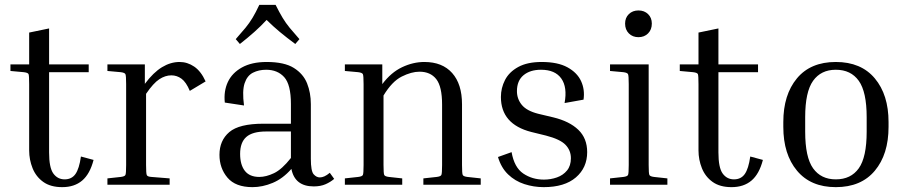

<svg xmlns="http://www.w3.org/2000/svg" viewBox="-20 -760 3738 790"><path d="M365 -102Q350 -44 318 -17Q286 10 236 10Q188 10 158 -11.5Q128 -33 114 -68Q100 -103 100 -141V-414Q100 -449 97.5 -455Q95 -461 78 -463L23 -468V-495H100V-626L182 -643V-495H345V-463H182V-133Q182 -70 199.5 -46Q217 -22 246 -22Q275 -22 290.5 -44Q306 -66 313 -116Z M422 -468V-495H576V-415Q611 -462 646.5 -483.5Q682 -505 719 -505Q751 -505 779 -486Q807 -467 826 -425L761 -386Q746 -422 727 -436Q708 -450 685 -450Q660 -450 635.5 -434Q611 -418 581 -374V-81Q581 -46 584 -39.5Q587 -33 603 -32L678 -26V0H422V-26L477 -32Q493 -34 496 -40Q499 -46 499 -81V-414Q499 -449 496 -455Q493 -461 477 -463Z M1271 7Q1193 7 1179 -65Q1144 -25 1102 -7.5Q1060 10 1019 10Q949 10 916 -29Q883 -68 883 -123Q883 -182 923.5 -216.5Q964 -251 1064 -251H1177V-332Q1177 -412 1149.5 -442.5Q1122 -473 1075 -473Q1045 -473 1021 -461Q997 -449 986.5 -417.5Q976 -386 984 -326L905 -338Q900 -385 917.5 -422.5Q935 -460 975.5 -482.5Q1016 -505 1077 -505Q1150 -505 1189 -480.5Q1228 -456 1243.5 -417Q1259 -378 1259 -332V-107Q1259 -56 1270.5 -43Q1282 -30 1296 -30Q1305 -30 1315 -34.5Q1325 -39 1337 -49L1355 -24Q1340 -11 1319.5 -2Q1299 7 1271 7ZM1047 -32Q1075 -32 1107.5 -47.5Q1140 -63 1177 -110V-219H1075Q1019 -219 993.5 -196.5Q968 -174 968 -127Q968 -82 987.5 -57Q1007 -32 1047 -32ZM1212 -599 1195 -579Q1161 -604 1131.5 -628.5Q1102 -653 1077 -678Q1054 -653 1026.5 -628.5Q999 -604 967 -579L950 -599Q974 -626 990 -645.5Q1006 -665 1019 -686.5Q1032 -708 1047 -740H1114Q1130 -708 1143 -686.5Q1156 -665 1172 -645.5Q1188 -626 1212 -599Z M1958 -26V0H1722V-26L1777 -32Q1793 -34 1796 -40Q1799 -46 1799 -81V-330Q1799 -404 1775 -434.5Q1751 -465 1706 -465Q1673 -465 1633 -445Q1593 -425 1558 -367V-81Q1558 -46 1561 -40Q1564 -34 1580 -32L1635 -26V0H1399V-26L1454 -32Q1470 -34 1473 -40Q1476 -46 1476 -81V-414Q1476 -449 1473 -455Q1470 -461 1454 -463L1399 -468V-495H1553V-414Q1589 -462 1634.5 -483.5Q1680 -505 1726 -505Q1800 -505 1840.5 -459.5Q1881 -414 1881 -331V-81Q1881 -46 1884 -40Q1887 -34 1903 -32Z M2227 -202 2166 -217Q2041 -249 2041 -361Q2041 -398 2058 -431Q2075 -464 2112.5 -484.5Q2150 -505 2209 -505Q2275 -505 2315 -483Q2355 -461 2371 -426Q2387 -391 2381 -350L2303 -336Q2315 -401 2289.5 -437Q2264 -473 2206 -473Q2161 -473 2134 -450.5Q2107 -428 2107 -385Q2107 -353 2127 -328.5Q2147 -304 2194 -292L2257 -277Q2323 -261 2359.5 -226Q2396 -191 2396 -134Q2396 -70 2349.5 -30Q2303 10 2217 10Q2176 10 2137.5 -2.5Q2099 -15 2070.5 -42.5Q2042 -70 2029 -114L2085 -134Q2096 -71 2133 -46Q2170 -21 2218 -21Q2246 -21 2271.5 -30Q2297 -39 2313 -58.5Q2329 -78 2329 -109Q2329 -141 2307 -164Q2285 -187 2227 -202Z M2607 -607Q2583 -607 2567.5 -622.5Q2552 -638 2552 -663Q2552 -687 2567.5 -702Q2583 -717 2607 -717Q2631 -717 2646.5 -702Q2662 -687 2662 -663Q2662 -638 2646.5 -622.5Q2631 -607 2607 -607ZM2490 -468V-495H2649V-81Q2649 -46 2652 -40Q2655 -34 2671 -32L2726 -26V0H2490V-26L2545 -32Q2561 -34 2564 -40Q2567 -46 2567 -81V-414Q2567 -449 2564 -455Q2561 -461 2545 -463Z M3119 -102Q3104 -44 3072 -17Q3040 10 2990 10Q2942 10 2912 -11.5Q2882 -33 2868 -68Q2854 -103 2854 -141V-414Q2854 -449 2851.5 -455Q2849 -461 2832 -463L2777 -468V-495H2854V-626L2936 -643V-495H3099V-463H2936V-133Q2936 -70 2953.5 -46Q2971 -22 3000 -22Q3029 -22 3044.5 -44Q3060 -66 3067 -116Z M3636 -258V-238Q3636 -125 3579.5 -57.5Q3523 10 3419 10Q3316 10 3259.5 -57.5Q3203 -125 3203 -238V-258Q3203 -370 3259 -437.5Q3315 -505 3419 -505Q3523 -505 3579.5 -437.5Q3636 -370 3636 -258ZM3546 -278Q3546 -382 3513.5 -427.5Q3481 -473 3419 -473Q3358 -473 3325.5 -427.5Q3293 -382 3293 -278V-218Q3293 -113 3325.5 -67.5Q3358 -22 3419 -22Q3481 -22 3513.5 -67.5Q3546 -113 3546 -218Z"/></svg>

Font: Inria Serif
Style: Regular
Weight: 400
Designer: Black Foundry Team
Foundry: Black Foundry
Version: Version 1.000; ttfautohint (v1.8.3)